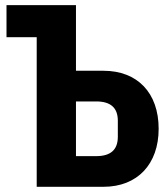

<svg xmlns="http://www.w3.org/2000/svg" viewBox="-20 -718 640 738"><path d="M121.1 0H377.8C508.2 0 589.8 -87 589.8 -223C589.8 -361.2 508.2 -446 377.8 -446H272V-698.2H5V-574.9H121.1ZM272 -117.9V-328.1H350.1C404.8 -328.1 432.9 -304 432.9 -253.9V-192.1C432.9 -142 404.8 -117.9 350.1 -117.9Z"/></svg>

Font: Margiela Mono Bold
Style: Regular
Weight: 700
Designer: Mike Abbink, Paul van der Laan, Pieter van Rosmalen
Foundry: Bold Monday
Version: Version 2.003 2021